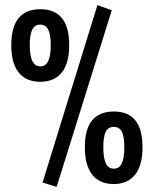

<svg xmlns="http://www.w3.org/2000/svg" viewBox="-20 -707 600 749"><path d="M146 5 360 -687 416 -667 201 22ZM24 -531Q24 -671 137 -671Q250 -671 250 -531Q250 -460 221 -424Q192 -388 137 -388Q82 -388 53 -424Q24 -460 24 -531ZM178 -532Q178 -572 168 -591.5Q158 -611 137 -611Q116 -611 106 -591.5Q96 -572 96 -532Q96 -448 137 -448Q158 -448 168 -468.5Q178 -489 178 -532ZM311 -133Q311 -272 424 -272Q536 -272 536 -133Q536 -62 507 -25.5Q478 11 423 11Q369 11 340 -25.5Q311 -62 311 -133ZM465 -132Q465 -174 455.5 -193Q446 -212 424 -212Q402 -212 392.5 -193Q383 -174 383 -133Q383 -90 393 -69.5Q403 -49 424 -49Q445 -49 455 -69.5Q465 -90 465 -132Z"/></svg>

Font: Cairo SemiBold
Style: Regular
Weight: 600
Designer: Mohamed Gaber, the designers of Titillium
Foundry: Kief Type Foundry
Version: Version 2.009; ttfautohint (v1.5.33-1714) -l 8 -r 50 -G 200 